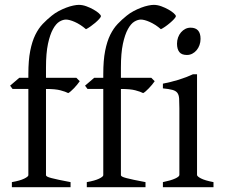

<svg xmlns="http://www.w3.org/2000/svg" viewBox="-20 -777 933 797"><path d="M398.9 -710Q398.9 -706.1 391.8 -698.2Q384.8 -690.4 375 -682.1Q365.2 -673.8 354.7 -666.5Q344.2 -659.2 336.9 -655.8Q325.2 -666 313.2 -673.6Q301.3 -681.2 290.3 -686Q279.3 -690.9 269.8 -693.4Q260.3 -695.8 253.9 -695.8Q241.2 -695.8 226.8 -687.3Q212.4 -678.7 200 -656.2Q187.5 -633.8 179.2 -595.2Q170.9 -556.6 170.9 -496.1V-454.1H296.9L311 -439.9Q306.6 -433.1 300 -425.3Q293.5 -417.5 286.9 -410.6Q280.3 -403.8 273.9 -398.2Q267.6 -392.6 263.2 -390.6Q252 -396.5 231 -402.1Q210 -407.7 170.9 -407.7V-49.8Q170.9 -46.9 176 -43.9Q181.2 -41 193.4 -37.8Q205.6 -34.7 224.9 -30.5Q244.1 -26.4 272.9 -21V0H29.3V-21Q63 -26.9 80.3 -35.4Q97.7 -43.9 97.7 -49.8V-407.7H32.2L22 -421.4L60.1 -454.1H97.7V-469.2Q97.7 -526.9 105.5 -566.2Q113.3 -605.5 126.7 -632.6Q140.1 -659.7 157.7 -678Q175.3 -696.3 194.8 -711.9Q208 -722.7 223.6 -731Q239.3 -739.3 254.6 -745.1Q270 -751 283.9 -753.9Q297.9 -756.8 307.1 -756.8Q322.3 -756.8 338.4 -751Q354.5 -745.1 367.9 -737.5Q381.3 -730 390.1 -722.2Q398.9 -714.4 398.9 -710ZM710 -710Q710 -706.1 702.9 -698.2Q695.8 -690.4 686 -682.1Q676.3 -673.8 665.8 -666.5Q655.3 -659.2 647.9 -655.8Q636.2 -666 624.3 -673.6Q612.3 -681.2 601.3 -686Q590.3 -690.9 580.8 -693.4Q571.3 -695.8 564.9 -695.8Q552.2 -695.8 537.8 -687.3Q523.4 -678.7 511 -656.2Q498.5 -633.8 490.2 -595.2Q481.9 -556.6 481.9 -496.1V-454.1H607.9L622.1 -439.9Q617.7 -433.1 611.1 -425.3Q604.5 -417.5 597.9 -410.6Q591.3 -403.8 585 -398.2Q578.6 -392.6 574.2 -390.6Q563 -396.5 542 -402.1Q521 -407.7 481.9 -407.7V-49.8Q481.9 -46.9 487.1 -43.9Q492.2 -41 504.4 -37.8Q516.6 -34.7 535.9 -30.5Q555.2 -26.4 584 -21V0H340.3V-21Q374 -26.9 391.4 -35.4Q408.7 -43.9 408.7 -49.8V-407.7H343.3L333 -421.4L371.1 -454.1H408.7V-469.2Q408.7 -526.9 416.5 -566.2Q424.3 -605.5 437.7 -632.6Q451.2 -659.7 468.8 -678Q486.3 -696.3 505.9 -711.9Q519 -722.7 534.7 -731Q550.3 -739.3 565.7 -745.1Q581.1 -751 595 -753.9Q608.9 -756.8 618.2 -756.8Q633.3 -756.8 649.4 -751Q665.5 -745.1 679 -737.5Q692.4 -730 701.2 -722.2Q710 -714.4 710 -710ZM656.2 0V-21Q689.5 -27.8 707 -35.9Q724.6 -43.9 724.6 -50.8V-327.1Q724.6 -352.1 723.6 -367.4Q722.7 -382.8 716.3 -391.4Q710 -399.9 696 -403.8Q682.1 -407.7 656.2 -410.2V-429.7Q671.4 -432.6 688.2 -436.8Q705.1 -440.9 721.7 -446Q738.3 -451.2 753.4 -457Q768.6 -462.9 781.2 -468.8H797.9V-50.8Q797.9 -44.9 814.2 -36.4Q830.6 -27.8 866.2 -21V0ZM812.5 -615.7Q812.5 -602.1 808.1 -589.8Q803.7 -577.6 796.1 -568.6Q788.6 -559.6 778.3 -554.2Q768.1 -548.8 755.9 -548.8Q733.9 -548.8 724.4 -561Q714.8 -573.2 714.8 -595.7Q714.8 -609.4 719.2 -621.6Q723.6 -633.8 731.4 -642.8Q739.3 -651.9 749.3 -657Q759.3 -662.1 771 -662.1Q812.5 -662.1 812.5 -615.7Z"/></svg>

Font: Gentium Plus
Style: Regular
Weight: 400
Designer: J. Victor Gaultney, Annie Olsen, Iska Routamaa
Foundry: SIL International
Version: Version 1.510